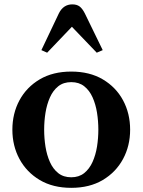

<svg xmlns="http://www.w3.org/2000/svg" viewBox="-20 -870 668 900"><path d="M314 10.5Q228 10.5 166.2 -26.2Q104.5 -63 71.2 -124.8Q38 -186.5 38 -262Q38 -338 71.2 -399.8Q104.5 -461.5 166.2 -498Q228 -534.5 314 -534.5Q400 -534.5 461.8 -498Q523.5 -461.5 556.8 -399.8Q590 -338 590 -262Q590 -186.5 556.8 -124.8Q523.5 -63 461.8 -26.2Q400 10.5 314 10.5ZM314 -39Q350 -39 374.5 -58.5Q399 -78 413.8 -110.8Q428.5 -143.5 434.8 -183Q441 -222.5 441 -262.5Q441 -302 434.8 -341.5Q428.5 -381 414 -413.5Q399.5 -446 375 -465.5Q350.5 -485 314 -485Q277.5 -485 253 -465.5Q228.5 -446 214 -413.2Q199.5 -380.5 193.2 -341.2Q187 -302 187 -262Q187 -222 193.2 -182.5Q199.5 -143 214 -110.5Q228.5 -78 253 -58.5Q277.5 -39 314 -39ZM201 -623 174 -635 256 -807.5Q277 -849.5 319 -849.5Q340 -849.5 353 -839.8Q366 -830 377.5 -807.5L461.5 -635L433.5 -623L317 -744.5Z"/></svg>

Font: Libre Caslon Text SemiBold
Style: Regular
Weight: 600
Designer: Pablo Impallari, Rodrigo Fuenzalida, Katja Schimmel
Foundry: Pablo Impallari, Rodrigo Fuenzalida
Version: Version 2.000